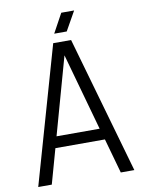

<svg xmlns="http://www.w3.org/2000/svg" viewBox="-101 -1019 813 1088"><g transform="rotate(-10 305.5 -475.0)"><path d="M254 -788H357L582 0H504L448 -200H163L107 0H29ZM305 -709 181 -265H429ZM329 -950H403L341 -840H269Z"/></g></svg>

Font: Cooper Hewitt
Style: Book
Weight: 705
Designer: Village Type and Design LLC
Foundry: Cooper Hewitt Smithsonian Design Museum
Version: 1.000; ttfautohint (v1.8.1)